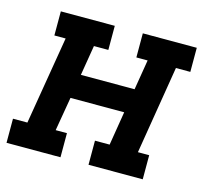

<svg xmlns="http://www.w3.org/2000/svg" viewBox="-88 -614 770 708"><g transform="rotate(15 296.5 -260.0)"><path d="M-7 0V-92H48L104 -428H61V-520H267V-428H212L193 -313H398L417 -428H374V-520H580V-428H525L470 -92H513V0H306V-92H362L383 -221H178L156 -92H199V0Z"/></g></svg>

Font: Iosevka Etoile SmBdObl
Style: Regular
Weight: 600
Italic angle: -9°
Designer: Belleve Invis
Foundry: Belleve Invis
Version: Version 15.5.2; ttfautohint (v1.8.4)